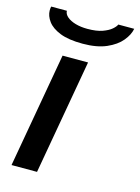

<svg xmlns="http://www.w3.org/2000/svg" viewBox="-111 -788 620 851"><g transform="rotate(15 198.5 -362.0)"><path d="M28 0 121 -527H238L145 0ZM193 -601Q128 -601 89 -616.5Q50 -632 32 -656.5Q14 -681 14 -706Q14 -711 14.5 -715.5Q15 -720 16 -724H88Q88 -709 102.5 -696.5Q117 -684 141.5 -677Q166 -670 196 -670Q238 -670 264.5 -679.5Q291 -689 305.5 -701.5Q320 -714 324 -724H397Q392 -696 368.5 -667.5Q345 -639 301.5 -620Q258 -601 193 -601Z"/></g></svg>

Font: Archivo Expanded Medium
Style: Italic
Weight: 500
Width: 7
Italic angle: -10°
Designer: Hector Gatti
Foundry: Omnibus-Type
Version: Version 2.001